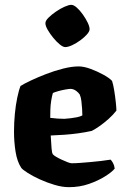

<svg xmlns="http://www.w3.org/2000/svg" viewBox="-20 -775 521 795"><path d="M265 0Q238 0 206 -9.5Q174 -19 144.5 -32.5Q115 -46 94 -59.5Q73 -73 68 -80Q51 -106 44.5 -146.5Q38 -187 38 -230Q38 -267 41.5 -303.5Q45 -340 51.5 -371Q58 -402 65 -419Q79 -428 107.5 -441.5Q136 -455 171 -468.5Q206 -482 241.5 -491Q277 -500 306 -500Q327 -500 354.5 -490Q382 -480 407.5 -466Q433 -452 444 -440Q449 -425 453 -400Q457 -375 459.5 -351.5Q462 -328 462 -317Q448 -299 429.5 -282.5Q411 -266 392.5 -253Q374 -240 360 -233Q333 -227 304 -223Q275 -219 246 -217Q217 -215 190 -214Q192 -180 193.5 -160.5Q195 -141 199 -136Q202 -132 212 -126Q222 -120 235 -114Q248 -108 259.5 -103.5Q271 -99 277 -99Q292 -99 312 -100.5Q332 -102 354.5 -104Q377 -106 398.5 -108.5Q420 -111 438 -114Q443 -109 448 -100Q453 -91 455 -77Q444 -63 415.5 -45Q387 -27 348.5 -13.5Q310 0 265 0ZM247 -283Q260 -284 273 -285.5Q286 -287 298.5 -289.5Q311 -292 321 -297Q321 -308 320 -324Q319 -340 317 -356.5Q315 -373 310 -384Q304 -392 297 -397.5Q290 -403 283.5 -405Q277 -407 273 -407Q266 -407 251.5 -404.5Q237 -402 222.5 -398Q208 -394 199 -390Q195 -377 192 -358Q189 -339 188.5 -320.5Q188 -302 188 -287Q203 -285 218 -284Q233 -283 247 -283ZM250 -580Q241 -580 227.5 -591Q214 -602 200.5 -618.5Q187 -635 177.5 -651.5Q168 -668 168 -679Q168 -689 180.5 -701.5Q193 -714 211 -726.5Q229 -739 247 -747Q265 -755 275 -755Q285 -755 298 -743.5Q311 -732 323 -715Q335 -698 343 -681.5Q351 -665 351 -654Q351 -645 340 -632.5Q329 -620 312.5 -608Q296 -596 279 -588Q262 -580 250 -580Z"/></svg>

Font: Texturina Medium 12pt ExtraBold
Style: Regular
Weight: 800
Version: Version 1.002